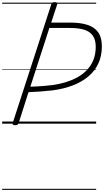

<svg xmlns="http://www.w3.org/2000/svg" viewBox="-20 -1150 967 1785"><path d="M121 14Q108 14 101.5 9.5Q95 5 98 -6L457 -1111Q461 -1121 467.5 -1125.5Q474 -1130 489 -1130Q503 -1130 509 -1125.5Q515 -1121 512 -1110L456 -940H632Q730 -940 795.5 -918Q861 -896 894 -848Q927 -800 927 -719Q927 -632 895.5 -562.5Q864 -493 804 -441.5Q744 -390 659.5 -357Q575 -324 470 -310Q415 -304 358.5 -299.5Q302 -295 245 -293L153 -5Q149 5 142.5 9.5Q136 14 121 14ZM262 -344Q296 -345 332.5 -347Q369 -349 405.5 -352.5Q442 -356 474 -360Q597 -378 686 -424Q775 -470 822.5 -543Q870 -616 870 -716Q870 -780 843 -818.5Q816 -857 763 -873.5Q710 -890 630 -890H439ZM0 605H874V615H0ZM0 -20H874V0H0ZM0 -505H874V-500H0ZM0 -1125H874V-1115H0Z"/></svg>

Font: Playwrite CU Guides
Style: Regular
Weight: 400
Designer: Veronika Burian, José Scaglione
Foundry: TypeTogether
Version: Version 1.003